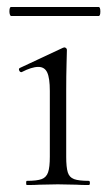

<svg xmlns="http://www.w3.org/2000/svg" viewBox="-20 -531 315 551"><path d="M57 -12Q86 -12 99.5 -17Q113 -22 118 -36.5Q123 -51 123 -81V-270Q123 -307 115.5 -323Q108 -339 90 -339Q71 -339 42 -324H41Q37 -324 35 -329Q33 -334 37 -336L161 -394L165 -395Q167 -395 169.5 -393Q172 -391 172 -388Q172 -382 171 -348.5Q170 -315 170 -271V-81Q170 -51 174.5 -36.5Q179 -22 192.5 -17Q206 -12 235 -12Q238 -12 238 -6Q238 0 235 0Q212 0 199 -1L146 -2L94 -1Q80 0 57 0Q55 0 55 -6Q55 -12 57 -12ZM7 -498Q7 -511 12 -511H263Q268 -511 268 -498Q268 -485 263 -485H12Q10 -485 8.5 -489Q7 -493 7 -498Z"/></svg>

Font: Cormorant Garamond Light
Style: Regular
Weight: 300
Designer: Christian Thalmann (Catharsis Fonts)
Version: Version 3.000